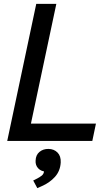

<svg xmlns="http://www.w3.org/2000/svg" viewBox="-20 -723 571 985"><path d="M17.1 0 166 -703.1H269L138.7 -88.9H472.2L453.6 0ZM171.4 242.2 150.4 203.1 161.1 197.8Q185.1 186 195.1 177.2Q205.1 168.5 206.1 154.3L207.5 144L217.8 158.2Q190.4 156.2 175.8 140.4Q161.1 124.5 162.6 101.1Q163.6 71.8 182.6 56.2Q201.7 40.5 229 41Q257.3 41.5 275.1 59.6Q293 77.6 291.5 110.4Q289.1 154.3 261.7 184.6Q234.4 214.8 193.4 232.4Z"/></svg>

Font: Schibsted Grotesk Medium
Style: Italic
Weight: 500
Italic angle: -12°
Designer: Bakken & Baeck AS, Henrik Kongsvoll
Foundry: Schibsted ASA
Version: Version 1.100;gftools[0.9.25]